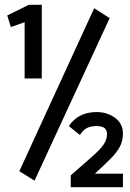

<svg xmlns="http://www.w3.org/2000/svg" viewBox="-20 -705 540 795"><path d="M82 -380V-613L25 -593L10 -641L99 -685H153V-380ZM123 43 60 4 370 -671 434 -630ZM273 70V21Q326 -26 359 -54.5Q392 -83 407.5 -104.5Q423 -126 423 -150Q423 -166 413 -174.5Q403 -183 379 -183Q356 -183 340 -175Q324 -167 311 -146L265 -183Q304 -241 380 -241Q424 -241 456.5 -217Q489 -193 489 -152Q489 -121 476 -97Q463 -73 437 -47Q411 -21 373 14H489V70Z"/></svg>

Font: Inconsolata
Style: Bold
Weight: 700
Monospace: yes
Designer: Raph Levien, Cyreal, Brenton Simpson
Foundry: Raph Levien, Cyreal, Google
Version: Version 3.100; ttfautohint (v1.8.4.7-5d5b)